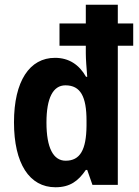

<svg xmlns="http://www.w3.org/2000/svg" viewBox="-20 -780 585 810"><path d="M214 10C275 10 310 -16 342 -63H348L370 0H477V-587H542V-681H477V-760H342V-681H231V-587H342V-555C342 -531 345 -493 348 -456H343C314 -507 271 -536 212 -536C105 -536 39 -438 39 -264C39 -90 104 10 214 10ZM257 -102C205 -102 176 -156 176 -263C176 -367 204 -420 256 -420C320 -420 345 -372 345 -271V-249C344 -148 318 -102 257 -102Z"/></svg>

Font: Noto Sans Ethiopic Condensed
Style: Bold
Weight: 700
Width: 3
Designer: Monotype Design Team
Foundry: Monotype Imaging Inc.
Version: Version 2.102